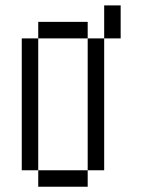

<svg xmlns="http://www.w3.org/2000/svg" viewBox="-20 -708 540 728"><path d="M125 -62.5V0H312.5V-62.5ZM125 -62.5Q125 -62.5 125 -562.5H62.5Q62.5 -562.5 62.5 -62.5ZM312.5 -62.5H375Q375 -62.5 375 -562.5H312.5Q312.5 -562.5 312.5 -62.5ZM125 -562.5H312.5V-625H125ZM375 -562.5H437.5Q437.5 -562.5 437.5 -687.5H375Q375 -687.5 375 -562.5Z"/></svg>

Font: Unifont
Style: Regular
Weight: 500
Version: Version 13.0.05